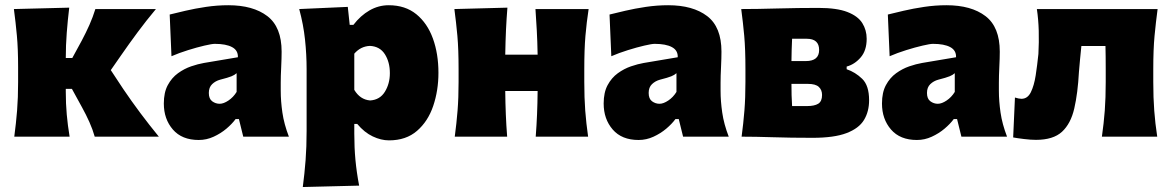

<svg xmlns="http://www.w3.org/2000/svg" viewBox="-20 -536 4594 753"><path d="M36 0Q43 -52.5 47 -102.2Q51 -152 51 -214.5V-272.5Q51 -345 46.2 -396.5Q41.5 -448 34.5 -500.5L251.5 -506Q245.5 -456 241.8 -407.5Q238 -359 238 -308.5H263.5L300.5 -376.5Q317 -407.5 330.8 -438.5Q344.5 -469.5 354 -500.5H591.5Q553 -454.5 519.5 -409.2Q486 -364 454.5 -318.5L414.5 -261L464 -186Q495.5 -139.5 530.2 -93Q565 -46.5 603 0H351.5Q343.5 -28.5 330.5 -57.5Q317.5 -86.5 302 -114.5L262 -187.5H238V-176Q238 -129 241.8 -87Q245.5 -45 253 0Z M759.5 13Q693.5 13 658 -28Q622.5 -69 622.5 -130Q622.5 -173.5 638 -202.2Q653.5 -231 678 -248.8Q702.5 -266.5 729.5 -275.8Q756.5 -285 779.5 -289L913 -311.5Q914 -338.5 890.2 -351.2Q866.5 -364 822.5 -364Q811 -364 782 -357.2Q753 -350.5 717.8 -339.5Q682.5 -328.5 652.5 -315.5L645.5 -479Q670 -485 707.2 -493.8Q744.5 -502.5 788 -509Q831.5 -515.5 875.5 -515.5Q972.5 -515.5 1028.5 -472.8Q1084.5 -430 1084.5 -333.5Q1084.5 -308 1082.8 -272.8Q1081 -237.5 1081 -211.5V-180Q1081 -139.5 1087.5 -94.5Q1094 -49.5 1113 0H934L917 -69H904Q890 -50 867.8 -31.2Q845.5 -12.5 817.8 0.2Q790 13 759.5 13ZM841.5 -129Q857 -129 876 -141.8Q895 -154.5 908 -175.5V-249Q900.5 -242 887.8 -236.8Q875 -231.5 843.5 -223.5Q825 -218.5 812 -206Q799 -193.5 799 -171.5Q799 -148.5 812.2 -138.8Q825.5 -129 841.5 -129Z M1167.5 197.5Q1174.5 144.5 1178.5 92.2Q1182.5 40 1182.5 -22.5V-264.5Q1182.5 -322.5 1176.2 -381Q1170 -439.5 1153.5 -500.5L1344 -509L1351.5 -438.5H1366Q1394 -475 1429.2 -495.2Q1464.5 -515.5 1504.5 -515.5Q1569.5 -515.5 1612.8 -480.2Q1656 -445 1677.8 -385Q1699.5 -325 1699.5 -250.5Q1699.5 -181 1679 -120.5Q1658.5 -60 1615.5 -22.8Q1572.5 14.5 1505.5 14.5Q1474.5 14.5 1441.8 -1Q1409 -16.5 1381 -50H1369.5V-12Q1369.5 43 1374 91.2Q1378.5 139.5 1388.5 192ZM1431.5 -142Q1470 -144.5 1489.5 -176.2Q1509 -208 1509 -249Q1509 -292.5 1489.5 -323.2Q1470 -354 1431 -356Q1394.5 -354.5 1369.5 -325.5V-183.5Q1392 -145.5 1431.5 -142Z M1763.5 0Q1770.5 -52.5 1774.5 -102.2Q1778.5 -152 1778.5 -214.5V-264.5Q1778.5 -343 1773.8 -395.5Q1769 -448 1762 -500.5L1970 -506Q1966.5 -462.5 1964.5 -419.8Q1962.5 -377 1961.5 -321.5H2088.5Q2087.5 -375.5 2085.2 -416.8Q2083 -458 2080 -500.5H2288.5Q2280.5 -448 2276 -395.5Q2271.5 -343 2271.5 -264.5V-214.5Q2271.5 -152 2275.2 -102.2Q2279 -52.5 2286.5 0H2081Q2084.5 -45 2086.2 -87.2Q2088 -129.5 2088.5 -179H1961.5Q1962 -129.5 1963.8 -87.2Q1965.5 -45 1969 0Z M2484.5 13Q2418.5 13 2383 -28Q2347.5 -69 2347.5 -130Q2347.5 -173.5 2363 -202.2Q2378.5 -231 2403 -248.8Q2427.5 -266.5 2454.5 -275.8Q2481.5 -285 2504.5 -289L2638 -311.5Q2639 -338.5 2615.2 -351.2Q2591.5 -364 2547.5 -364Q2536 -364 2507 -357.2Q2478 -350.5 2442.8 -339.5Q2407.5 -328.5 2377.5 -315.5L2370.5 -479Q2395 -485 2432.2 -493.8Q2469.5 -502.5 2513 -509Q2556.5 -515.5 2600.5 -515.5Q2697.5 -515.5 2753.5 -472.8Q2809.5 -430 2809.5 -333.5Q2809.5 -308 2807.8 -272.8Q2806 -237.5 2806 -211.5V-180Q2806 -139.5 2812.5 -94.5Q2819 -49.5 2838 0H2659L2642 -69H2629Q2615 -50 2592.8 -31.2Q2570.5 -12.5 2542.8 0.2Q2515 13 2484.5 13ZM2566.5 -129Q2582 -129 2601 -141.8Q2620 -154.5 2633 -175.5V-249Q2625.5 -242 2612.8 -236.8Q2600 -231.5 2568.5 -223.5Q2550 -218.5 2537 -206Q2524 -193.5 2524 -171.5Q2524 -148.5 2537.2 -138.8Q2550.5 -129 2566.5 -129Z M2888.5 0Q2895.5 -52.5 2899.5 -102.2Q2903.5 -152 2903.5 -214.5V-264.5Q2903.5 -343 2898.8 -395.5Q2894 -448 2887 -500.5Q2948.5 -500.5 3029.5 -502.8Q3110.5 -505 3190 -505Q3262 -505 3303.2 -489Q3344.5 -473 3361.8 -445.5Q3379 -418 3379 -384Q3379 -338 3355.5 -310.8Q3332 -283.5 3300.5 -275V-264.5Q3334.5 -253 3361.5 -226.8Q3388.5 -200.5 3388.5 -143Q3388.5 -98.5 3368.5 -65.5Q3348.5 -32.5 3300 -14Q3251.5 4.5 3167 4.5Q3080.5 4.5 3011.2 2.2Q2942 0 2888.5 0ZM3086.5 -384Q3085.5 -361.5 3084.8 -340.2Q3084 -319 3084 -296.5H3140.5Q3192.5 -296.5 3192.5 -340Q3192.5 -384 3144 -384ZM3086.5 -120H3145Q3174 -120 3189 -129.2Q3204 -138.5 3204 -163.5Q3204 -183.5 3191.2 -195.2Q3178.5 -207 3149 -207H3084Q3084 -183.5 3084.5 -162.8Q3085 -142 3086.5 -120Z M3576 13Q3510 13 3474.5 -28Q3439 -69 3439 -130Q3439 -173.5 3454.5 -202.2Q3470 -231 3494.5 -248.8Q3519 -266.5 3546 -275.8Q3573 -285 3596 -289L3729.5 -311.5Q3730.5 -338.5 3706.8 -351.2Q3683 -364 3639 -364Q3627.5 -364 3598.5 -357.2Q3569.5 -350.5 3534.2 -339.5Q3499 -328.5 3469 -315.5L3462 -479Q3486.5 -485 3523.8 -493.8Q3561 -502.5 3604.5 -509Q3648 -515.5 3692 -515.5Q3789 -515.5 3845 -472.8Q3901 -430 3901 -333.5Q3901 -308 3899.2 -272.8Q3897.5 -237.5 3897.5 -211.5V-180Q3897.5 -139.5 3904 -94.5Q3910.5 -49.5 3929.5 0H3750.5L3733.5 -69H3720.5Q3706.5 -50 3684.2 -31.2Q3662 -12.5 3634.2 0.2Q3606.5 13 3576 13ZM3658 -129Q3673.5 -129 3692.5 -141.8Q3711.5 -154.5 3724.5 -175.5V-249Q3717 -242 3704.2 -236.8Q3691.5 -231.5 3660 -223.5Q3641.5 -218.5 3628.5 -206Q3615.5 -193.5 3615.5 -171.5Q3615.5 -148.5 3628.8 -138.8Q3642 -129 3658 -129Z M4043 12.5Q4022.5 12.5 3995.8 9.2Q3969 6 3953.5 3L3960.5 -153.5Q3976 -148.5 3986 -148.5Q4010 -148.5 4022.8 -174.2Q4035.5 -200 4041.8 -240.2Q4048 -280.5 4052.5 -324.5Q4055 -370.5 4053.8 -415.5Q4052.5 -460.5 4046.5 -500.5H4520Q4513 -448 4508 -395.5Q4503 -343 4503 -264.5V-214.5Q4503 -152 4506.8 -102.2Q4510.5 -52.5 4518.5 0H4301.5Q4309 -52.5 4312.8 -102.2Q4316.5 -152 4316.5 -214.5V-264.5Q4316.5 -317.5 4315.5 -355.5H4221Q4218 -329 4215.8 -303Q4213.5 -277 4211.5 -254.5Q4207 -170.5 4193.2 -110.8Q4179.5 -51 4145 -19.2Q4110.5 12.5 4043 12.5Z"/></svg>

Font: Commissioner Flair ExtraBold
Style: Regular
Weight: 800
Designer: Kostas Bartsokas
Foundry: Kostas Bartsokas
Version: Version 1.000; ttfautohint (v1.8.3)